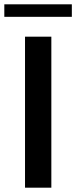

<svg xmlns="http://www.w3.org/2000/svg" viewBox="-47 -870 353 890"><path d="M69 -700H191V0H69ZM-27 -850H286V-792H-27Z"/></svg>

Font: Lopes Sans SemiBold
Style: Regular
Weight: 600
Designer: Gabriel Lam, Diego Maldonado
Foundry: TypeRant, Foresti Design
Version: Version 4.000